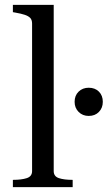

<svg xmlns="http://www.w3.org/2000/svg" viewBox="-20 -770 443 790"><path d="M201 -750V-66Q201 -44 222.5 -37Q244 -30 277 -30H279V0H33V-30H35Q68 -30 90 -37Q112 -44 112 -66V-673Q112 -688 104.5 -696Q97 -704 82 -709Q67 -714 44 -718L33 -720V-750ZM345 -293Q320 -293 303.5 -309.5Q287 -326 287 -351Q287 -377 303.5 -393Q320 -409 345 -409Q371 -409 387 -393Q403 -377 403 -351Q403 -326 387 -309.5Q371 -293 345 -293Z"/></svg>

Font: Roboto Serif 144pt
Style: Regular
Weight: 400
Version: Version 1.008